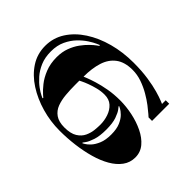

<svg xmlns="http://www.w3.org/2000/svg" viewBox="-112 -985 1322 1322"><g transform="rotate(45 548.5 -324.0)"><path d="M541 22Q451 22 365 -2.5Q279 -27 209 -72Q139 -117 98 -180Q57 -243 57 -321Q57 -399 98 -463Q139 -527 210.5 -573.5Q282 -620 374.5 -645Q467 -670 570 -670Q650 -670 713 -660.5Q776 -651 819.5 -638.5Q863 -626 886 -616.5Q909 -607 909 -607V-643H943V-476H909Q909 -476 891.5 -491.5Q874 -507 844 -530Q814 -553 774.5 -576Q735 -599 690.5 -614.5Q646 -630 600 -630Q524 -630 478.5 -596Q433 -562 413.5 -501Q394 -440 394 -358Q394 -358 417.5 -367.5Q441 -377 481.5 -389.5Q522 -402 575 -411.5Q628 -421 688 -421Q747 -421 809 -408Q871 -395 923.5 -369.5Q976 -344 1008 -306Q1040 -268 1040 -217Q1040 -167 1011.5 -128Q983 -89 933.5 -60.5Q884 -32 820 -14Q756 4 684.5 13Q613 22 541 22ZM299 -53 302 -58Q302 -58 282 -75.5Q262 -93 235 -126.5Q208 -160 188 -209.5Q168 -259 168 -322Q168 -373 183.5 -414.5Q199 -456 222 -487.5Q245 -519 268 -541Q291 -563 306.5 -574Q322 -585 322 -585L319 -591Q319 -591 298 -582Q277 -573 246 -553Q215 -533 184.5 -501.5Q154 -470 133 -425.5Q112 -381 112 -322Q112 -263 131 -218.5Q150 -174 178 -142.5Q206 -111 233.5 -91Q261 -71 280 -62Q299 -53 299 -53ZM713 -28Q713 -28 728 -36.5Q743 -45 762 -65.5Q781 -86 796 -121.5Q811 -157 811 -211Q811 -265 796 -299.5Q781 -334 761 -353.5Q741 -373 726 -380.5Q711 -388 711 -388L709 -384Q709 -384 722.5 -367Q736 -350 749.5 -312Q763 -274 763 -211Q763 -148 750 -108.5Q737 -69 723.5 -50.5Q710 -32 710 -32ZM548 -17Q608 -17 641.5 -38Q675 -59 689.5 -90.5Q704 -122 707 -153.5Q710 -185 710 -206Q710 -246 697 -284.5Q684 -323 656.5 -348Q629 -373 584 -373Q550 -373 516.5 -364.5Q483 -356 455 -345.5Q427 -335 410 -326.5Q393 -318 393 -318V-277Q393 -230 397 -183.5Q401 -137 415 -99.5Q429 -62 461 -39.5Q493 -17 548 -17Z"/></g></svg>

Font: Diplomata
Style: Regular
Weight: 400
Designer: Eduardo Rodriguez Tunni
Foundry: Eduardo Rodriguez Tunni
Version: Version 1.002; ttfautohint (v1.8.4.7-5d5b);gftools[0.9.23]